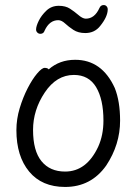

<svg xmlns="http://www.w3.org/2000/svg" viewBox="-20 -723 540 761"><path d="M238 18Q146 18 95.5 -43Q45 -104 45 -207Q45 -251 58 -294Q71 -337 89.5 -373Q108 -409 127 -431.5Q146 -454 157 -454Q169 -454 173 -448Q216 -486 278 -486Q384 -486 435 -374Q456 -321 456 -245Q456 -150 401 -67Q341 18 238 18ZM238 -43Q323 -43 369 -141Q390 -187 390 -245Q390 -329 361 -377.5Q332 -426 273 -426Q204 -426 157.5 -356.5Q111 -287 111 -208Q111 -125 144.5 -84Q178 -43 238 -43ZM140 -589Q133 -589 128 -594Q123 -599 123 -606Q123 -619 133.5 -640.5Q144 -662 164 -681Q184 -700 213 -700Q240 -700 257.5 -688.5Q275 -677 289 -665Q307 -649 320 -649Q355 -649 374 -691Q379 -703 391 -703Q398 -703 402.5 -698Q407 -693 407 -686Q407 -657 377 -620Q355 -592 318 -592Q290 -592 271 -604.5Q252 -617 238 -630Q224 -643 211 -643Q176 -643 157 -602Q153 -589 140 -589Z"/></svg>

Font: LXGW WenKai Mono TC
Style: Regular
Weight: 400
Designer: LXGW / Fontworks Inc.
Foundry: LXGW / Fontworks Inc.
Version: Version 1.330